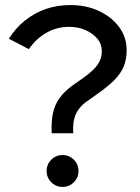

<svg xmlns="http://www.w3.org/2000/svg" viewBox="-20 -731 554 758"><path d="M184 -205Q182 -251 189 -284Q196 -317 214.5 -343Q233 -369 264 -392L311 -425Q350 -453 366 -476.5Q382 -500 382 -529Q382 -557 364.5 -578Q347 -599 318 -612Q289 -625 252 -625Q205 -625 164 -602Q123 -579 94 -537L15 -578Q41 -620 78.5 -650Q116 -680 161 -695.5Q206 -711 257 -711Q321 -711 371 -687.5Q421 -664 450.5 -624Q480 -584 480 -532Q480 -498 469 -470Q458 -442 432 -415.5Q406 -389 360 -357L329 -335Q294 -312 280 -281.5Q266 -251 269 -205ZM227 7Q201 7 182.5 -11.5Q164 -30 164 -56Q164 -82 182.5 -100.5Q201 -119 227 -119Q253 -119 271.5 -100.5Q290 -82 290 -56Q290 -30 271.5 -11.5Q253 7 227 7Z"/></svg>

Font: Red Hat Display Medium
Style: Regular
Weight: 500
Designer: Pentagram, MCKL
Foundry: Pentagram, MCKL
Version: Version 1.023